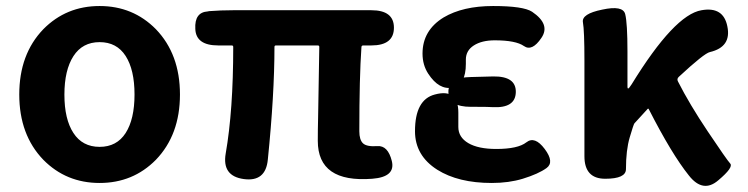

<svg xmlns="http://www.w3.org/2000/svg" viewBox="-20 -594 2486 638"><path d="M124 -63Q44 -146 44 -280Q44 -414 124 -497Q200 -574 311 -574Q422 -574 498 -497Q578 -414 578 -280Q578 -146 498 -63Q422 14 311 14Q200 14 124 -63ZM224 -152Q254 -106 311 -106Q368 -106 397.5 -152Q427 -198 427 -280Q427 -362 397.5 -408Q368 -454 311 -454Q254 -454 224 -407.5Q194 -361 194 -279.5Q194 -198 224 -152Z M1036 -126Q1036 -164 1037 -202L1041 -438Q1041 -443 1036 -443H897Q892 -443 892 -438Q892 -280 870 -64Q863 11 790 1Q717 -9 730 -84Q755 -227 755 -438Q755 -443 750 -443H705Q631 -443 629 -498Q626 -553 670 -556L675 -557Q714 -560 754 -560H1214Q1289 -560 1289 -502Q1289 -443 1214 -443H1187Q1181 -443 1181 -437Q1174 -337 1174 -158Q1174 -129 1186.5 -117.5Q1199 -106 1234 -108.5Q1269 -111 1282 -59Q1295 -6 1217 0Q1036 14 1036 -126Z M1614 14Q1503 14 1433 -30Q1359 -77 1359 -158Q1359 -263 1425 -280Q1503 -301 1503 -220V-172Q1503 -138 1536 -118.5Q1569 -99 1629 -99Q1701 -99 1729 -121Q1757 -143 1790 -99Q1823 -55 1796 -35.5Q1769 -16 1717 0Q1671 14 1614 14ZM1545 -239Q1470 -239 1470 -288Q1469 -337 1544 -338L1619 -340Q1695 -341 1694 -288Q1693 -234 1617 -238Q1602 -239 1566 -239ZM1528 -382Q1528 -312 1484 -303Q1439 -294 1403 -349Q1384 -378 1384 -416Q1384 -493 1454 -536Q1518 -574 1618.5 -574Q1719 -574 1748 -555Q1810 -513 1779 -468Q1748 -422 1721 -441Q1694 -460 1624 -460Q1581 -460 1554.5 -443Q1528 -426 1528 -396Z M2367 5Q2316 49 2269 -11Q2212 -82 2136 -231Q2134 -235 2131 -231Q2114 -212 2088 -184Q2085 -180 2072.5 -137.5Q2060 -95 2060 -32Q2060 0 1991 0Q1922 0 1922 -75V-393Q1922 -492 1917 -520Q1912 -548 1981 -562Q2050 -577 2057.5 -547Q2065 -517 2065 -423V-305Q2065 -300 2067.5 -300Q2070 -300 2079 -314Q2221 -545 2311 -560Q2384 -573 2397 -506Q2411 -438 2339 -421Q2320 -417 2236 -339Q2228 -332 2233 -323Q2271 -248 2332 -157Q2395 -63 2406.5 -50.5Q2418 -38 2367 5Z"/></svg>

Font: Resource Han Rounded KR
Style: Bold
Weight: 700
Designer: Cyano Hao (round all glyphs); Ryoko NISHIZUKA 西塚涼子 (kana, bopomofo & ideographs); Paul D. Hunt (Latin, Greek & Cyrillic)
Foundry: Cyano Hao
Version: 0.990